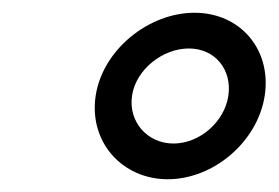

<svg xmlns="http://www.w3.org/2000/svg" viewBox="-20 -776 437 301"><path d="M130 -626C119 -554 171 -495 243 -495C315 -495 384 -554 395 -626C406 -698 357 -756 285 -756C213 -756 141 -698 130 -626ZM187 -626C193 -667 235 -700 276 -700C317 -700 344 -667 338 -626C332 -585 293 -551 252 -551C211 -551 181 -585 187 -626Z"/></svg>

Font: Charger Pro
Style: NarObl
Weight: 400
Designer: Jasper
Foundry: Cannot Into Space Fonts
Version: Version 1.09